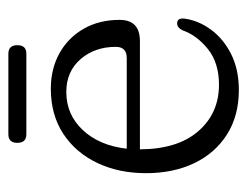

<svg xmlns="http://www.w3.org/2000/svg" viewBox="-86 -495 591 459"><g transform="rotate(-90 209.5 -265.5)"><path d="M391.5 -275Q391.5 -226.5 340.5 -226.5H82Q82.5 -136 125.5 -86.8Q168.5 -37.5 236.5 -37.5Q289 -37.5 322 -64.2Q355 -91 366.5 -124.5Q373 -137.5 383 -137.5Q396.5 -137.5 394.5 -120Q390 -86.5 368.2 -56.8Q346.5 -27 309.8 -8.5Q273 10 224 10Q162.5 10 117.8 -18.2Q73 -46.5 49 -96.5Q25 -146.5 25 -212Q25 -277 49.5 -328.5Q74 -380 119.2 -409.8Q164.5 -439.5 227 -439.5Q274.5 -439.5 311.8 -418.8Q349 -398 370.2 -361Q391.5 -324 391.5 -275ZM219 -402.5Q165 -402.5 128 -363Q91 -323.5 83.5 -258H300Q327 -258 327 -284Q327 -334.5 297.5 -368.5Q268 -402.5 219 -402.5ZM97.5 -519.5Q97.5 -541 118 -541H310.5Q331 -541 331 -519.5Q331 -498 310.5 -498H118Q97.5 -498 97.5 -519.5Z"/></g></svg>

Font: Fraunces 144pt S100 Light
Style: Regular
Weight: 300
Version: Version 1.000; ttfautohint (v1.8.3)